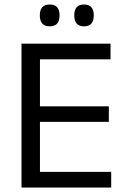

<svg xmlns="http://www.w3.org/2000/svg" viewBox="-20 -833 563 853"><path d="M157.5 0H75.5V-639H157.5ZM474 0H100V-69.5H474ZM463.5 -291.5H122.5V-360.5H463.5ZM471 -569.5H99.5V-639H471ZM200.5 -716Q179 -716 168 -728.2Q157 -740.5 157 -763V-766.5Q157 -789 168 -801Q179 -813 200.5 -813Q223 -813 233.8 -801Q244.5 -789 244.5 -766.5V-763Q244.5 -740.5 233.8 -728.2Q223 -716 200.5 -716ZM353.5 -716Q331.5 -716 320.8 -728.2Q310 -740.5 310 -763V-766.5Q310 -789 320.8 -801Q331.5 -813 353.5 -813Q375 -813 385.8 -801Q396.5 -789 396.5 -766.5V-763Q396.5 -740.5 385.8 -728.2Q375 -716 353.5 -716Z"/></svg>

Font: Anek Malayalam Medium
Style: Regular
Weight: 400
Version: Version 1.003